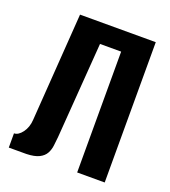

<svg xmlns="http://www.w3.org/2000/svg" viewBox="-113 -675 673 760"><g transform="rotate(20 223.5 -295.5)"><path d="M10 0V-60Q28 -60 44.5 -82Q61 -104 63 -136L95 -591H414V0H298V-509H209L179 -106Q177 -88 175 -69.5Q173 -51 164.5 -35.5Q156 -20 137 -10.5Q118 -1 84 0Z"/></g></svg>

Font: Alumni Sans
Style: Bold
Weight: 700
Designer: Robert E. Leuschke
Foundry: Robert E. Leuschke
Version: Version 1.018